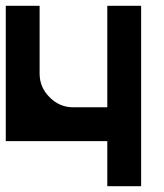

<svg xmlns="http://www.w3.org/2000/svg" viewBox="-20 -645 567 665"><path d="M0 -156.2V-625H117.2V-390.1Q117.2 -342.3 151.9 -308.1Q186 -273.4 233.9 -273.4H351.6V-625H468.8V0H351.6V-156.2Z"/></svg>

Font: Leporid
Style: Regular
Weight: 400
Designer: GGBotNet
Foundry: GGBotNet
Version: 1.00